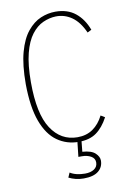

<svg xmlns="http://www.w3.org/2000/svg" viewBox="-91 -683 619 926"><g transform="rotate(-10 219.0 -220.0)"><path d="M250 10Q191 10 145 -22.5Q99 -55 73 -125Q47 -195 46 -308Q46 -402 63 -464Q80 -526 109.5 -562Q139 -598 174.5 -613Q210 -628 247 -628Q306 -628 344.5 -597Q383 -566 403 -512L383 -502Q359 -556 323.5 -581Q288 -606 245 -605Q213 -604 182 -590Q151 -576 126 -543.5Q101 -511 86.5 -454.5Q72 -398 72 -313Q72 -158 119.5 -85.5Q167 -13 248 -13Q292 -13 323.5 -35Q355 -57 375 -97L395 -85Q370 -38 336.5 -14Q303 10 250 10ZM243 188Q222 188 204 183.5Q186 179 170 171L180 148Q194 157 213 161.5Q232 166 253 166Q281 166 298 154.5Q315 143 315 122Q315 102 296.5 91.5Q278 81 252 81H235L244 0H264L258 60Q302 63 320.5 80.5Q339 98 339 117Q339 149 315 168.5Q291 188 243 188Z"/></g></svg>

Font: Inconsolata SemiCondensed ExtraLight
Style: Regular
Weight: 200
Width: 4
Monospace: yes
Designer: Raph Levien, Cyreal, Brenton Simpson
Foundry: Raph Levien, Cyreal, Google
Version: Version 3.100; ttfautohint (v1.8.4.7-5d5b)